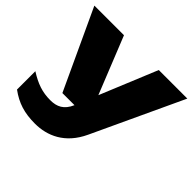

<svg xmlns="http://www.w3.org/2000/svg" viewBox="-178 -773 1155 1155"><g transform="rotate(45 399.5 -195.5)"><path d="M257 182C360 182 468 138 531 2L799 -573H556L406 -209L260 -573H8L244 -65H347C320 -2 278 17 223 17C155 17 103 -1 36 -43V113C103 162 167 182 257 182Z"/></g></svg>

Font: Bounded ExtBd
Style: Regular
Weight: 800
Designer: Vlad Churkin
Version: Version 3.0